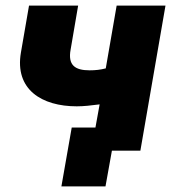

<svg xmlns="http://www.w3.org/2000/svg" viewBox="-20 -540 627 688"><path d="M200 128H358L381 0H483L573 -520H398L359 -295C340 -290 322 -288 301 -288C248 -288 223 -307 233 -362L260 -520H84L55 -352C32 -219 130 -159 255 -159C280 -159 306 -162 337 -166L322 -83H237Z"/></svg>

Font: Fixel Display ExtraBold
Style: Italic
Weight: 800
Italic angle: -10°
Designer: AlfaBravo + MacPaw
Foundry: Kyrylo Tkachov, Marchela Mozhyna, Serhii Makarenko, Maria Weinstein, Zakhar Kryvoshyya
Version: Version 1.210;Glyphs 3.2 (3217)